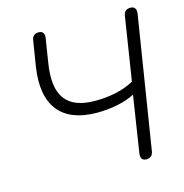

<svg xmlns="http://www.w3.org/2000/svg" viewBox="-106 -809 878 914"><g transform="rotate(-15 333.0 -352.5)"><path d="M504 6C524 6 536 -4 539 -24L643 -675C646 -698 637 -711 617 -711C597 -711 585 -701 582 -681L533 -369C475 -337 406 -326 342 -326C202 -326 145 -399 172 -561L190 -675C194 -697 185 -711 165 -711C145 -711 133 -701 130 -681L110 -556C81 -368 162 -269 336 -269C402 -269 473 -282 522 -308L479 -30C476 -7 484 6 504 6Z"/></g></svg>

Font: SN Pro Light
Style: Italic
Weight: 300
Italic angle: -8.99998°
Designer: Tobias Whetton
Foundry: Supernotes
Version: Version 1.001;Glyphs 3.2 (3249)